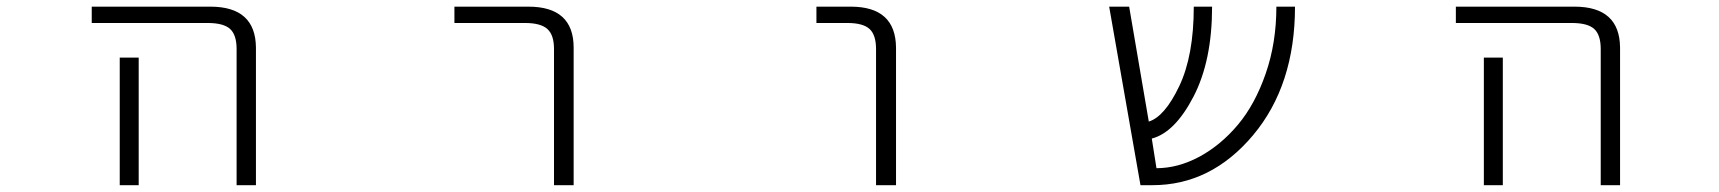

<svg xmlns="http://www.w3.org/2000/svg" viewBox="-20 -542 5040 563"><path d="M249 -474.6V-522.5H596.7Q729.5 -522.5 730.5 -402.3V1H673.8V-398.4Q673.8 -439.5 654.8 -457Q635.7 -474.6 588.9 -474.6ZM386.7 -373V-49.8V1H331.1V-49.8V-373Z M1312.5 -474.6V-522.5H1529.3Q1662.1 -522.5 1662.1 -402.3V1H1604.5V-398.4Q1604.5 -439.5 1585 -457Q1565.4 -474.6 1519.5 -474.6Z M2374 -474.6V-522.5H2474.6Q2606.4 -522.5 2607.4 -402.3V1H2548.8V-398.4Q2548.8 -439.5 2529.8 -457Q2510.7 -474.6 2464.8 -474.6Z M3777.3 -522.5Q3777.3 -292 3654.3 -145.5Q3531.2 1 3359.4 1H3324.2L3232.4 -522.5H3291L3348.6 -185.5Q3395.5 -200.2 3438 -289.6Q3480.5 -378.9 3480.5 -522.5H3534.2Q3534.2 -363.3 3479.5 -258.3Q3424.8 -153.3 3357.4 -135.7L3371.1 -48.8Q3434.6 -48.8 3498 -83Q3560.5 -117.2 3610.4 -176.8Q3660.2 -236.3 3691.4 -326.2Q3722.7 -416 3722.7 -522.5Z M4249 -474.6V-522.5H4596.7Q4729.5 -522.5 4730.5 -402.3V1H4673.8V-398.4Q4673.8 -439.5 4654.8 -457Q4635.7 -474.6 4588.9 -474.6ZM4386.7 -373V-49.8V1H4331.1V-49.8V-373Z"/></svg>

Font: Gen Shin Gothic Monospace Light
Style: Regular
Weight: 300
Designer: [Source Han Sans]
Ryoko NISHIZUKA  (kana & ideographs); Paul D. Hunt (Latin, Greek & Cyrillic); Wenlong ZHANG  (bopomofo
Version: Version 1.002.20150607